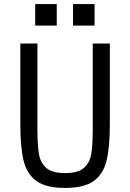

<svg xmlns="http://www.w3.org/2000/svg" viewBox="-20 -912 640 944"><path d="M164 -698V-279Q164 -198 171.5 -154.5Q179 -111 208 -86Q237 -61 300 -61Q363 -61 392 -86Q421 -111 428.5 -154.5Q436 -198 436 -279V-698H520V-299Q520 -186 503.5 -120.5Q487 -55 440 -21.5Q393 12 300 12Q207 12 160 -21.5Q113 -55 96.5 -120.5Q80 -186 80 -299V-698ZM445 -892V-786H339V-892ZM259 -892V-786H153V-892Z"/></svg>

Font: iA Writer Quattro V
Style: Regular
Weight: 400
Designer: Mike Abbink, Paul van der Laan, Pieter van Rosmalen, Oliver Reichenstein
Foundry: Information Architects Inc.
Version: Version 2.000